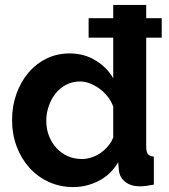

<svg xmlns="http://www.w3.org/2000/svg" viewBox="-20 -750 685 780"><path d="M278 10Q224 10 178 -11Q132 -32 99 -69Q66 -106 47.5 -155.5Q29 -205 29 -262Q29 -319 46.5 -368Q64 -417 95 -454Q126 -491 169 -512Q212 -533 263 -533Q321 -533 367.5 -505Q414 -477 440 -432V-597H340V-676H440V-730H574V-676H637V-597H574V-154Q574 -133 581 -124Q588 -115 605 -114V0Q570 7 548 7Q512 7 489 -11Q466 -29 463 -58L460 -91Q431 -41 381.5 -15.5Q332 10 278 10ZM313 -104Q332 -104 352 -110.5Q372 -117 389 -129Q406 -141 419.5 -157Q433 -173 440 -192V-317Q432 -339 417.5 -357.5Q403 -376 384.5 -389.5Q366 -403 345.5 -411Q325 -419 305 -419Q275 -419 249.5 -406Q224 -393 206 -370.5Q188 -348 178 -319Q168 -290 168 -259Q168 -226 179 -198Q190 -170 209 -149Q228 -128 254.5 -116Q281 -104 313 -104Z"/></svg>

Font: PTCRaleway
Style: Bold
Weight: 700
Designer: Matt McInerney, Pablo Impallari, Rodrigo Fuenzalida
Foundry: Matt McInerney, Pablo Impallari, Rodrigo Fuenzalida
Version: Version 3.000g; ttfautohint (v1.5) -l 8 -r 28 -G 28 -x 14 -D